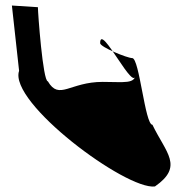

<svg xmlns="http://www.w3.org/2000/svg" viewBox="-20 -758 661 694"><path d="M49 -502C10 -388 435 -71 540 -84C645 -157 580 -205 531 -307C504 -307 484 -548 458 -548C440 -548 342 -588 342 -602C342 -680 470 -409 470 -492C470 -453 429 -462 351 -462C232 -462 194 -394 153 -464C135 -464 117 -712 117 -732L23 -738Z"/></svg>

Font: Recovery
Style: Regular
Weight: 400
Version: Version 0.27